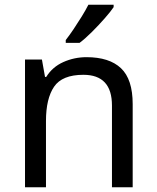

<svg xmlns="http://www.w3.org/2000/svg" viewBox="-20 -786 658 806"><path d="M343 -546Q439 -546 488 -499.5Q537 -453 537 -349V0H450V-343Q450 -472 330 -472Q241 -472 207 -422Q173 -372 173 -278V0H85V-536H156L169 -463H174Q200 -505 246 -525.5Q292 -546 343 -546ZM457 -756Q445 -738 420 -709.5Q395 -681 366.5 -652.5Q338 -624 314 -606H256V-618Q271 -637 288.5 -663Q306 -689 323 -716.5Q340 -744 351 -766H457Z"/></svg>

Font: Noto Sans Masaram Gondi
Style: Regular
Weight: 400
Designer: Ek Type & Mukund Gokhale
Foundry: Ek Type
Version: Version 1.004; ttfautohint (v1.8.4.7-5d5b)